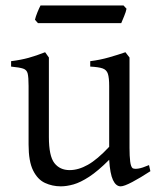

<svg xmlns="http://www.w3.org/2000/svg" viewBox="-20 -657 570 692"><path d="M199.2 14.6Q168.9 14.6 142.3 2.4Q115.7 -9.8 99.4 -42.5Q83 -75.2 83 -136.2V-347.2Q83 -378.4 79.8 -391.8Q76.7 -405.3 63.5 -409.7Q50.3 -414.1 20 -417V-436.5Q55.2 -440.9 82.8 -448.5Q110.4 -456.1 142.6 -468.8L156.2 -449.7V-163.1Q156.2 -94.7 176 -69.3Q195.8 -43.9 231 -43.9Q262.7 -43.9 296.6 -63Q330.6 -82 373.5 -127.9V-347.2Q373.5 -376.5 368.9 -390.9Q364.3 -405.3 349.9 -410.4Q335.4 -415.5 305.2 -417V-436.5Q340.3 -440.9 372.8 -450.2Q405.3 -459.5 432.1 -468.8L446.8 -449.7V-124Q446.8 -94.2 449.2 -75Q451.7 -55.7 458 -50.8Q463.9 -47.4 478 -49.3Q492.2 -51.3 517.1 -62L522 -40Q486.3 -16.6 456.8 -1Q427.2 14.6 415 14.6Q397.9 14.6 387.2 -8.1Q376.5 -30.8 373.5 -81.1Q333 -40.5 301.5 -20Q270 0.5 245.1 7.6Q220.2 14.6 199.2 14.6ZM116.7 -573.7 106 -585.9Q108.4 -596.7 114.7 -612.3Q121.1 -627.9 126 -637.2H425.3L436 -625.5Q434.1 -614.7 427.5 -598.9Q420.9 -583 417 -573.7Z"/></svg>

Font: David Libre
Style: Regular
Weight: 400
Designer: Ismar David, J. Victor Gaultney, Annie Olsen and Meir Sadan
Foundry: Monotype Imaging Inc. & SIL International
Version: Version 1.100; ttfautohint (v1.8.4.7-5d5b)